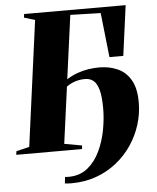

<svg xmlns="http://www.w3.org/2000/svg" viewBox="-78 -794 838 1022"><g transform="rotate(-5 340.5 -283.0)"><path d="M334 -717 288 -377Q316.5 -395 345.8 -405.5Q375 -416 404.5 -420.5Q434 -425 462.5 -425Q516.5 -425 560.5 -405.5Q604.5 -386 630.5 -341.5Q656.5 -297 656.5 -221Q656.5 -160.5 638.2 -102.5Q620 -44.5 585.8 6Q551.5 56.5 503.2 94.8Q455 133 394.2 154.8Q333.5 176.5 262.5 176.5Q253.5 176.5 244.8 176Q236 175.5 227 174.5L231 140Q236.5 140.5 242.2 140.8Q248 141 253 141Q312 140 352.8 106.5Q393.5 73 418.2 20.2Q443 -32.5 454 -92Q465 -151.5 465 -204.5Q465 -269.5 455 -305.2Q445 -341 426.8 -355.5Q408.5 -370 382.5 -370Q354 -370 328.8 -361.8Q303.5 -353.5 283 -338.5L242 -36L336 -19L334 0H-17.5L-15 -19L55 -36L145 -706.5L87 -724L89.5 -743H632L596 -475H522L496 -712.5Z"/></g></svg>

Font: Merriweather 144pt Black
Style: Italic
Weight: 900
Italic angle: -7.8°
Version: Version 2.101